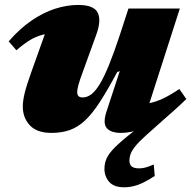

<svg xmlns="http://www.w3.org/2000/svg" viewBox="-20 -536 796 796"><path d="M752.5 -125.5Q727 -100.5 701 -77.5Q675 -54.5 649.5 -32L584.5 26Q553.5 54 539.2 72.5Q525 91 520.8 104Q516.5 117 516.5 129Q516.5 146 526 154Q535.5 162 556.5 162Q571.5 162 584.2 158.2Q597 154.5 617.5 146L621.5 193.5Q580 220.5 551.5 230.5Q523 240.5 495.5 240.5Q452 240.5 432.5 217.8Q413 195 413 164Q413 141.5 421.8 121.2Q430.5 101 455.8 75.5Q481 50 529.5 12L565.5 -16.5L573 -4Q547 6 524.2 10.5Q501.5 15 482.5 15Q439 15 422.2 -5.5Q405.5 -26 422 -75L476.5 -241L466 -237.5Q426 -162.5 394.2 -113.5Q362.5 -64.5 332.5 -36.5Q302.5 -8.5 269 3.2Q235.5 15 193 15Q133.5 15 104 -16.2Q74.5 -47.5 74.5 -94.5Q74.5 -117.5 82.2 -149.8Q90 -182 108 -232L188.5 -457.5L229.5 -400.5Q188 -400 158 -392.2Q128 -384.5 102.2 -368.5Q76.5 -352.5 48 -327.5L16 -364.5Q62 -417.5 110.8 -450.8Q159.5 -484 208.5 -499.8Q257.5 -515.5 304 -515.5Q369.5 -515.5 385.2 -483.2Q401 -451 378.5 -390.5L324 -240Q309.5 -201 304.8 -182.5Q300 -164 300 -154Q300 -143 305.5 -137.5Q311 -132 323 -132Q340.5 -132 357.5 -144.2Q374.5 -156.5 392.5 -185.5Q410.5 -214.5 431 -264.5Q451.5 -314.5 476.5 -390L512.5 -500.5H725.5L575.5 -33.5L525 -102.5Q563 -101.5 594 -107.2Q625 -113 655.8 -127.5Q686.5 -142 723.5 -167Z"/></svg>

Font: Newsreader 9pt ExtraBold
Style: Italic
Weight: 800
Italic angle: -17°
Designer: Hugues Gentile
Foundry: Production Type
Version: Version 1.003